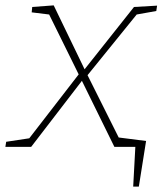

<svg xmlns="http://www.w3.org/2000/svg" viewBox="-51 -547 605 715"><path d="M531 -506 458 -493 275 -267 391 -35 493 -22 466 148H445L453 0H375L254 -246L65 0H-31L-28 -19L58 -32L242 -270L132 -493L67 -501L69 -521L149 -527L264 -289L448 -521L534 -526Z"/></svg>

Font: Bitter Pro ExtraLight
Style: Italic
Weight: 275
Italic angle: -9°
Designer: Sol Matas, and Bitter project Authors
Foundry: Sol Matas
Version: Version 1.010